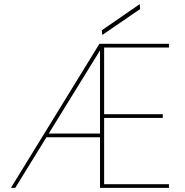

<svg xmlns="http://www.w3.org/2000/svg" viewBox="-20 -913 898 933"><path d="M33 0 463 -700H801V-682H486V-358H771V-340H486V-18H801V0H466V-668L54 0ZM193 -246 202 -264H473V-246ZM477 -743 475 -766 659 -893 661 -869Z"/></svg>

Font: DM Sans 18pt Thin
Style: Regular
Weight: 250
Designer: Colophon Foundry, Jonny Pinhorn
Foundry: Colophon Foundry
Version: Version 4.004;gftools[0.9.30]